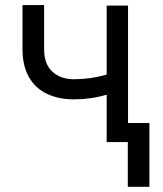

<svg xmlns="http://www.w3.org/2000/svg" viewBox="-20 -552 634 746"><path d="M477.5 -74.2H560.5V173.8H476.6V0H394.5V-184.1Q334 -166 267.6 -166Q206.5 -166 161.4 -188Q116.2 -210 91.8 -253.7Q67.4 -297.4 67.4 -361.3V-532.2H151.4V-361.3Q151.4 -303.2 183.3 -273.7Q215.3 -244.1 267.6 -244.1Q331.5 -244.1 394.5 -262.2V-530.3H477.5Z"/></svg>

Font: Pretendard Std
Style: Regular
Weight: 400
Designer: Base glyphs from Inter by Rasmus Andersson; Hangeul glyphs from Noto Sans CJK(Source Han Sans) by Jang Soo-young and Kan
Foundry: Kil Hyung-jin
Version: Version 1.309